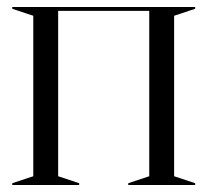

<svg xmlns="http://www.w3.org/2000/svg" viewBox="-20 -528 592 548"><path d="M15 -5 75 -25V-483L15 -503V-508H537V-503L477 -483V-25L537 -5V0H346V-5L406 -25V-497H146V-25L206 -5V0H15Z"/></svg>

Font: Nyght Serif Light
Style: Regular
Weight: 300
Designer: Maksym Kobuzan
Version: Version 0.410